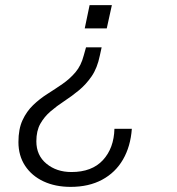

<svg xmlns="http://www.w3.org/2000/svg" viewBox="-20 -566 690 750"><path d="M377 -381 370 -349Q360 -300 338 -268Q316 -236 288 -213Q260 -190 231 -171Q202 -152 177.5 -131Q153 -110 137.5 -82.5Q122 -55 122 -14Q122 41 161.5 73.5Q201 106 259 106Q339 106 382 59.5Q425 13 427 -63H495Q490 6 460.5 57Q431 108 379 136Q327 164 256 164Q196 164 150 142.5Q104 121 78 81.5Q52 42 52 -11Q52 -62 68 -96.5Q84 -131 109.5 -155.5Q135 -180 165 -199Q195 -218 224 -238Q253 -258 275 -284Q297 -310 307 -349L316 -381ZM417 -546 397 -455H311L330 -546Z"/></svg>

Font: Azeret Mono ExtraLight
Style: Italic
Weight: 250
Italic angle: -12°
Designer: Martin Vácha
Foundry: Displaay
Version: Version 1.002